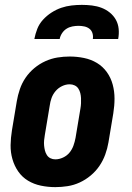

<svg xmlns="http://www.w3.org/2000/svg" viewBox="-20 -760 540 788"><path d="M207 8Q177 8 148 2Q119 -4 95 -18.5Q71 -33 55 -56Q39 -79 31 -107Q23 -135 23.5 -164.5Q24 -194 29 -225L49 -345Q53 -369 61.5 -394Q70 -419 85 -441Q100 -463 121 -480.5Q142 -498 166.5 -509Q191 -520 216 -524Q241 -528 266 -528Q296 -528 325 -522Q354 -516 378 -501.5Q402 -487 418.5 -464Q435 -441 442.5 -413Q450 -385 450 -355.5Q450 -326 445 -295L425 -175Q421 -151 412 -126Q403 -101 388 -79Q373 -57 352 -39.5Q331 -22 307 -11Q283 0 257.5 4Q232 8 207 8ZM207 -106Q223 -106 239 -113.5Q255 -121 265.5 -134Q276 -147 281.5 -162.5Q287 -178 290 -194L310 -314Q312 -325 312.5 -336Q313 -347 312.5 -357.5Q312 -368 309.5 -378Q307 -388 301.5 -396.5Q296 -405 286.5 -409.5Q277 -414 266 -414Q250 -414 234.5 -406.5Q219 -399 208 -386Q197 -373 191.5 -357.5Q186 -342 184 -326L164 -206Q162 -195 161 -184Q160 -173 161 -162.5Q162 -152 164.5 -142Q167 -132 172.5 -123.5Q178 -115 187 -110.5Q196 -106 207 -106ZM121 -600Q125 -621 133 -641.5Q141 -662 156.5 -679Q172 -696 191.5 -708.5Q211 -721 231.5 -728Q252 -735 273.5 -737.5Q295 -740 316 -740Q337 -740 357.5 -737.5Q378 -735 396.5 -728Q415 -721 430.5 -708.5Q446 -696 455.5 -679Q465 -662 467 -641.5Q469 -621 465 -600H361Q363 -612 359.5 -623.5Q356 -635 347 -642Q338 -649 326 -651.5Q314 -654 302 -654Q290 -654 277 -651.5Q264 -649 253 -642Q242 -635 234.5 -623.5Q227 -612 225 -600Z"/></svg>

Font: Iosevka Term Curly Hv Obl
Style: Regular
Weight: 900
Italic angle: -9°
Designer: Belleve Invis
Foundry: Belleve Invis
Version: Version 32.3.0